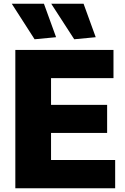

<svg xmlns="http://www.w3.org/2000/svg" viewBox="-20 -1007 670 1027"><path d="M62 -740H587V-589H253V-446H553V-296H253V-151H596V0H62ZM165 -797 43 -987H215L280 -808ZM377 -797 254 -987H427L492 -808Z"/></svg>

Font: Encode Sans Narrow
Style: ExtraBold
Weight: 800
Designer: Pablo Impallari, Andres Torresi
Foundry: Pablo Impallari, Andres Torresi
Version: Version 1.000; ttfautohint (v1.00) -l 8 -r 50 -G 200 -x 14 -